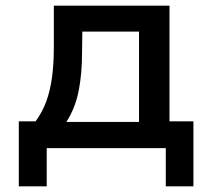

<svg xmlns="http://www.w3.org/2000/svg" viewBox="-20 -520 743 674"><path d="M46 134V-94H105Q129 -127 142.5 -164Q156 -201 162.5 -248Q169 -295 169 -356V-500H575V-94H659V134H562V0H144V134ZM213 -92H468V-409H269L268 -333Q268 -261 256 -200.5Q244 -140 213 -92Z"/></svg>

Font: Nunito Sans 6pt SemiBold
Style: Regular
Weight: 600
Version: Version 3.101;gftools[0.9.27]